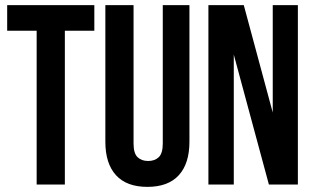

<svg xmlns="http://www.w3.org/2000/svg" viewBox="-20 -720 1221 749"><path d="M8 -700H348V-600H233V0H123V-600H8Z M501 -700V-160Q501 -122 516.5 -107Q532 -92 558 -92Q584 -92 599.5 -107Q615 -122 615 -160V-700H719V-167Q719 -82 677.5 -36.5Q636 9 555 9Q474 9 432.5 -36.5Q391 -82 391 -167V-700Z M892 -507V0H793V-700H931L1044 -281V-700H1142V0H1029Z"/></svg>

Font: BebasNeueW03-Regular
Style: Regular
Weight: 400
Designer: Ryoichi Tsunekawa
Foundry: Ryoichi Tsunekawa
Version: Version 1.30